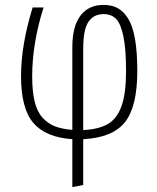

<svg xmlns="http://www.w3.org/2000/svg" viewBox="-20 -552 632 775"><path d="M534.2 -265.1Q534.2 -121.1 484.1 -58.6Q434.1 3.9 315.9 9.8V194.8L272 203.1V9.8Q164.1 2.4 114.5 -55.9Q64.9 -114.3 64.9 -244.1Q64.9 -370.6 111.8 -522H155.8Q109.9 -376 109.9 -244.1Q109.9 -183.1 119.9 -142.1Q129.9 -101.1 151.6 -77.1Q173.3 -53.2 201.7 -42.2Q230 -31.2 272 -27.8V-362.8Q272 -445.8 304.9 -489Q337.9 -532.2 397.9 -532.2Q430.7 -532.2 454.6 -519.5Q478.5 -506.8 497.1 -477.3Q515.6 -447.8 524.9 -394.8Q534.2 -341.8 534.2 -265.1ZM315.9 -26.9Q380.4 -30.3 416.7 -52.2Q453.1 -74.2 470.9 -125Q488.8 -175.8 488.8 -265.1Q488.8 -354 478 -405.5Q467.3 -457 448.2 -476.1Q429.2 -495.1 397.9 -495.1Q358.4 -495.1 337.2 -464.1Q315.9 -433.1 315.9 -356Z"/></svg>

Font: Fira Sans Compressed ExtraLight
Style: Regular
Weight: 250
Width: 1
Designer: Carrois Corporate & Edenspiekermann AG
Foundry: Carrois Corporate GbR & Edenspiekermann AG
Version: Version 4.203;PS 004.203;hotconv 1.0.88;makeotf.lib2.5.64775